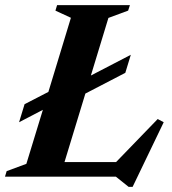

<svg xmlns="http://www.w3.org/2000/svg" viewBox="-36 -690 670 750"><path d="M475 -476 453.5 -405.5 297.5 -324.5 216 -57H417.5L580 -225L603.5 -212.5L482 40H466.5L416.5 0H-16.5L-10 -21.5L67 -50L131.5 -261L38.5 -212.5L60 -283L153 -331L241 -620.5L180.5 -648.5L187 -670H471.5L464.5 -648.5L387.5 -620L319 -395Z"/></svg>

Font: Newsreader Text
Style: Bold Italic
Weight: 700
Italic angle: -17°
Designer: Hugues Gentile
Foundry: Production Type
Version: Version 1.001